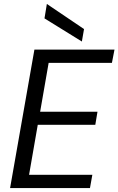

<svg xmlns="http://www.w3.org/2000/svg" viewBox="-20 -951 599 971"><path d="M31 0 154 -700H559L546 -633H226L183 -386H473L462 -320H171L127 -67H447L435 0ZM394 -741 205 -858 217 -931 405 -804Z"/></svg>

Font: DeepMind Sans
Style: Italic
Weight: 400
Italic angle: -10°
Designer: Jonny Pinhorn / Modifications: Colophon Foundry
Foundry: Colophon Foundry
Version: Version 1.002; ttfautohint (v1.8.2)